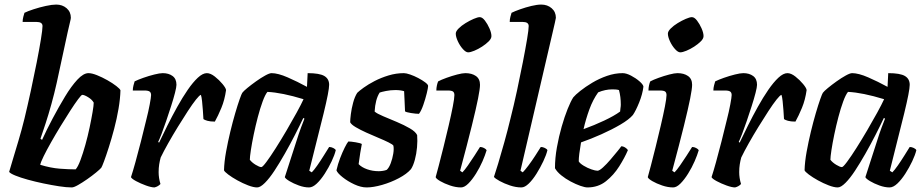

<svg xmlns="http://www.w3.org/2000/svg" viewBox="-20 -820 4040 840"><path d="M294 0Q271 0 238.5 -5Q206 -10 170 -17.5Q134 -25 101.5 -34Q69 -43 47 -52Q25 -61 20 -68Q24 -82 35 -118.5Q46 -155 60.5 -203.5Q75 -252 87 -301Q101 -359 115 -423.5Q129 -488 140.5 -546.5Q152 -605 159 -648Q166 -691 166 -706Q166 -724 140 -724H79Q79 -735 82 -746.5Q85 -758 87 -764Q101 -771 127 -779.5Q153 -788 180.5 -794Q208 -800 226 -800Q253 -800 271.5 -784Q290 -768 290 -742Q290 -738 286 -722Q282 -706 276 -679L228 -457Q218 -412 205 -365Q192 -318 179 -278.5Q166 -239 157 -213L164 -208Q184 -252 210.5 -302Q237 -352 264.5 -397.5Q292 -443 318.5 -471.5Q345 -500 367 -500Q382 -500 404.5 -491Q427 -482 450 -469Q473 -456 489 -443.5Q505 -431 507 -425Q506 -388 498.5 -344Q491 -300 479.5 -256.5Q468 -213 456 -175.5Q444 -138 435 -114Q426 -90 423 -86Q417 -79 400 -65Q383 -51 361.5 -36Q340 -21 321.5 -10.5Q303 0 294 0ZM311 -79Q321 -90 332 -119.5Q343 -149 353.5 -186.5Q364 -224 372 -262Q380 -300 385 -329.5Q390 -359 390 -371Q383 -384 366 -394.5Q349 -405 340 -405Q336 -405 321.5 -385.5Q307 -366 287 -335Q267 -304 245 -268Q223 -232 203.5 -197.5Q184 -163 171 -136.5Q158 -110 156 -99Q202 -85 241.5 -82Q281 -79 311 -79Z M656 0Q642 0 618.5 -8.5Q595 -17 575.5 -27.5Q556 -38 553 -45Q561 -69 572.5 -110.5Q584 -152 596.5 -201Q609 -250 620 -296Q629 -331 635 -363Q641 -395 641 -404Q641 -415 634.5 -419.5Q628 -424 612 -424H561Q561 -435 564 -446.5Q567 -458 569 -464Q583 -471 607 -479.5Q631 -488 655 -494Q679 -500 692 -500Q718 -500 735 -487.5Q752 -475 752 -449Q752 -439 745.5 -413.5Q739 -388 728.5 -355.5Q718 -323 707 -290.5Q696 -258 686.5 -233.5Q677 -209 672 -199L676 -196Q692 -230 712.5 -271Q733 -312 755.5 -352.5Q778 -393 801 -426.5Q824 -460 845.5 -480Q867 -500 885 -500Q901 -500 920 -485Q939 -470 953.5 -452.5Q968 -435 969 -426Q963 -383 948.5 -348Q934 -313 920 -288Q900 -288 887.5 -291.5Q875 -295 870 -299Q869 -317 867.5 -338Q866 -359 864 -377.5Q862 -396 859 -405Q853 -404 837.5 -384.5Q822 -365 801.5 -333.5Q781 -302 758.5 -265.5Q736 -229 716 -193.5Q696 -158 683 -131Q679 -117 676.5 -101Q674 -85 674 -67Q674 -41 682 -15Q672 -4 656 0Z M1105 0Q1089 0 1065.5 -9Q1042 -18 1018.5 -31Q995 -44 978.5 -56.5Q962 -69 960 -75Q961 -112 969 -156Q977 -200 987.5 -243.5Q998 -287 1009 -324.5Q1020 -362 1028.5 -386Q1037 -410 1040 -414Q1045 -421 1062 -435Q1079 -449 1100 -464Q1121 -479 1140 -489.5Q1159 -500 1168 -500Q1196 -500 1238.5 -481.5Q1281 -463 1323 -440L1326 -500Q1378 -500 1399 -487.5Q1420 -475 1420 -449Q1420 -423 1396 -324.5Q1372 -226 1333 -73L1344 -66Q1354 -76 1368 -96Q1382 -116 1396 -138.5Q1410 -161 1420 -177Q1429 -177 1438 -172.5Q1447 -168 1449 -163Q1444 -142 1431 -114.5Q1418 -87 1401 -60.5Q1384 -34 1366 -17Q1348 0 1332 0Q1311 0 1287.5 -8.5Q1264 -17 1246.5 -27.5Q1229 -38 1226 -45L1278 -206Q1287 -235 1297 -262Q1307 -289 1312 -301L1307 -304Q1291 -270 1270 -229Q1249 -188 1226 -147.5Q1203 -107 1181 -73.5Q1159 -40 1139 -20Q1119 0 1105 0ZM1123 -89Q1128 -88 1145.5 -111.5Q1163 -135 1186.5 -172Q1210 -209 1234 -250Q1258 -291 1278 -327.5Q1298 -364 1308 -386Q1213 -415 1150 -418Q1140 -406 1129 -376Q1118 -346 1108 -308Q1098 -270 1090 -231.5Q1082 -193 1077.5 -163Q1073 -133 1073 -121Q1082 -109 1098.5 -99Q1115 -89 1123 -89Z M1584 0Q1559 0 1530 -13.5Q1501 -27 1478.5 -45Q1456 -63 1452 -75Q1458 -102 1468 -128Q1478 -154 1488 -174Q1498 -194 1504 -201Q1515 -201 1536 -197.5Q1557 -194 1563 -190Q1560 -176 1556 -150.5Q1552 -125 1549 -102Q1562 -88 1586 -79.5Q1610 -71 1637 -71Q1645 -71 1655 -72.5Q1665 -74 1672 -77Q1682 -86 1689.5 -106Q1697 -126 1700.5 -147.5Q1704 -169 1701 -183Q1698 -188 1680 -197Q1662 -206 1635.5 -217Q1609 -228 1582.5 -240Q1556 -252 1536.5 -263.5Q1517 -275 1512 -285Q1512 -297 1515 -321Q1518 -345 1525 -371Q1532 -397 1543 -414Q1551 -422 1571 -436.5Q1591 -451 1619 -465.5Q1647 -480 1680 -490Q1713 -500 1747 -500Q1757 -500 1774.5 -494Q1792 -488 1810 -478.5Q1828 -469 1840.5 -459.5Q1853 -450 1853 -444Q1853 -436 1847 -411.5Q1841 -387 1832 -361Q1823 -335 1813 -322Q1800 -322 1778 -325.5Q1756 -329 1752 -333Q1751 -355 1750 -379Q1749 -403 1748 -421Q1732 -426 1710 -426Q1689 -426 1669 -422Q1649 -418 1641 -415Q1622 -385 1619 -332Q1629 -323 1656.5 -311.5Q1684 -300 1716 -286.5Q1748 -273 1773 -258.5Q1798 -244 1805 -229Q1807 -204 1804.5 -175.5Q1802 -147 1795 -121Q1788 -95 1778 -80Q1760 -59 1725 -40.5Q1690 -22 1651.5 -11Q1613 0 1584 0Z M1997 0Q1974 0 1949 -8.5Q1924 -17 1906 -27.5Q1888 -38 1886 -45Q1890 -59 1899.5 -95Q1909 -131 1920.5 -177.5Q1932 -224 1943 -271Q1954 -318 1961 -354Q1968 -390 1968 -404Q1968 -415 1962 -419.5Q1956 -424 1939 -424H1889Q1889 -435 1891.5 -446.5Q1894 -458 1897 -464Q1910 -471 1933.5 -479.5Q1957 -488 1980 -494Q2003 -500 2016 -500Q2044 -500 2062 -487.5Q2080 -475 2080 -449Q2080 -432 2071.5 -389Q2063 -346 2044 -269Q2025 -192 1993 -73L2003 -66Q2013 -76 2027 -96Q2041 -116 2055.5 -138.5Q2070 -161 2080 -177Q2089 -177 2097.5 -172.5Q2106 -168 2109 -163Q2103 -142 2091 -114.5Q2079 -87 2062.5 -60.5Q2046 -34 2029 -17Q2012 0 1997 0ZM2028 -591Q2018 -591 2005 -605.5Q1992 -620 1983 -639.5Q1974 -659 1974 -673Q1974 -683 1986.5 -695.5Q1999 -708 2017 -719Q2035 -730 2052.5 -737.5Q2070 -745 2079 -745Q2090 -745 2101.5 -730Q2113 -715 2121.5 -695.5Q2130 -676 2130 -662Q2130 -651 2118 -639Q2106 -627 2089 -616Q2072 -605 2055 -598Q2038 -591 2028 -591Z M2261 0Q2237 0 2211.5 -8.5Q2186 -17 2166 -28Q2146 -39 2141 -46Q2147 -63 2159.5 -104.5Q2172 -146 2186.5 -198Q2201 -250 2213 -300Q2228 -359 2242 -424Q2256 -489 2267.5 -548Q2279 -607 2286 -649Q2293 -691 2293 -706Q2293 -724 2267 -724H2210Q2210 -735 2213 -746.5Q2216 -758 2218 -764Q2232 -771 2256 -779.5Q2280 -788 2305 -794Q2330 -800 2348 -800Q2375 -800 2393.5 -784Q2412 -768 2412 -742Q2412 -739 2407.5 -720Q2403 -701 2398 -679L2257 -73L2267 -66Q2277 -76 2292 -96Q2307 -116 2321.5 -138.5Q2336 -161 2346 -177Q2355 -177 2364 -172.5Q2373 -168 2375 -163Q2370 -142 2357 -114.5Q2344 -87 2327.5 -60.5Q2311 -34 2293.5 -17Q2276 0 2261 0Z M2550 0Q2539 0 2519 -7Q2499 -14 2476.5 -26Q2454 -38 2435.5 -53Q2417 -68 2408 -84Q2408 -128 2416.5 -175.5Q2425 -223 2437.5 -266.5Q2450 -310 2463.5 -343.5Q2477 -377 2488 -394Q2497 -405 2519 -422.5Q2541 -440 2571 -458Q2601 -476 2635.5 -488Q2670 -500 2704 -500Q2720 -500 2741 -489Q2762 -478 2778 -464Q2794 -450 2795 -441Q2791 -408 2776.5 -372Q2762 -336 2749 -317Q2732 -297 2694.5 -275Q2657 -253 2611 -232.5Q2565 -212 2522 -197Q2517 -168 2514.5 -148Q2512 -128 2512 -114Q2517 -105 2533.5 -95Q2550 -85 2567.5 -79Q2585 -73 2594 -73Q2602 -73 2618 -87.5Q2634 -102 2651 -122Q2668 -142 2681.5 -158.5Q2695 -175 2698 -180Q2707 -180 2716 -174Q2725 -168 2727 -163Q2713 -130 2689 -92Q2665 -54 2631 -27Q2597 0 2550 0ZM2533 -255Q2580 -272 2623.5 -292.5Q2667 -313 2693 -332Q2693 -338 2694.5 -346.5Q2696 -355 2696 -362Q2696 -397 2688 -426Q2681 -428 2673.5 -428.5Q2666 -429 2659 -429Q2628 -429 2597 -416Q2574 -384 2558.5 -341.5Q2543 -299 2533 -255Z M2925 0Q2902 0 2877 -8.5Q2852 -17 2834 -27.5Q2816 -38 2814 -45Q2818 -59 2827.5 -95Q2837 -131 2848.5 -177.5Q2860 -224 2871 -271Q2882 -318 2889 -354Q2896 -390 2896 -404Q2896 -415 2890 -419.5Q2884 -424 2867 -424H2817Q2817 -435 2819.5 -446.5Q2822 -458 2825 -464Q2838 -471 2861.5 -479.5Q2885 -488 2908 -494Q2931 -500 2944 -500Q2972 -500 2990 -487.5Q3008 -475 3008 -449Q3008 -432 2999.5 -389Q2991 -346 2972 -269Q2953 -192 2921 -73L2931 -66Q2941 -76 2955 -96Q2969 -116 2983.5 -138.5Q2998 -161 3008 -177Q3017 -177 3025.5 -172.5Q3034 -168 3037 -163Q3031 -142 3019 -114.5Q3007 -87 2990.5 -60.5Q2974 -34 2957 -17Q2940 0 2925 0ZM2956 -591Q2946 -591 2933 -605.5Q2920 -620 2911 -639.5Q2902 -659 2902 -673Q2902 -683 2914.5 -695.5Q2927 -708 2945 -719Q2963 -730 2980.5 -737.5Q2998 -745 3007 -745Q3018 -745 3029.5 -730Q3041 -715 3049.5 -695.5Q3058 -676 3058 -662Q3058 -651 3046 -639Q3034 -627 3017 -616Q3000 -605 2983 -598Q2966 -591 2956 -591Z M3196 0Q3182 0 3158.5 -8.5Q3135 -17 3115.5 -27.5Q3096 -38 3093 -45Q3101 -69 3112.5 -110.5Q3124 -152 3136.5 -201Q3149 -250 3160 -296Q3169 -331 3175 -363Q3181 -395 3181 -404Q3181 -415 3174.5 -419.5Q3168 -424 3152 -424H3101Q3101 -435 3104 -446.5Q3107 -458 3109 -464Q3123 -471 3147 -479.5Q3171 -488 3195 -494Q3219 -500 3232 -500Q3258 -500 3275 -487.5Q3292 -475 3292 -449Q3292 -439 3285.5 -413.5Q3279 -388 3268.5 -355.5Q3258 -323 3247 -290.5Q3236 -258 3226.5 -233.5Q3217 -209 3212 -199L3216 -196Q3232 -230 3252.5 -271Q3273 -312 3295.5 -352.5Q3318 -393 3341 -426.5Q3364 -460 3385.5 -480Q3407 -500 3425 -500Q3441 -500 3460 -485Q3479 -470 3493.5 -452.5Q3508 -435 3509 -426Q3503 -383 3488.5 -348Q3474 -313 3460 -288Q3440 -288 3427.5 -291.5Q3415 -295 3410 -299Q3409 -317 3407.5 -338Q3406 -359 3404 -377.5Q3402 -396 3399 -405Q3393 -404 3377.5 -384.5Q3362 -365 3341.5 -333.5Q3321 -302 3298.5 -265.5Q3276 -229 3256 -193.5Q3236 -158 3223 -131Q3219 -117 3216.5 -101Q3214 -85 3214 -67Q3214 -41 3222 -15Q3212 -4 3196 0Z M3645 0Q3629 0 3605.5 -9Q3582 -18 3558.5 -31Q3535 -44 3518.5 -56.5Q3502 -69 3500 -75Q3501 -112 3509 -156Q3517 -200 3527.5 -243.5Q3538 -287 3549 -324.5Q3560 -362 3568.5 -386Q3577 -410 3580 -414Q3585 -421 3602 -435Q3619 -449 3640 -464Q3661 -479 3680 -489.5Q3699 -500 3708 -500Q3736 -500 3778.5 -481.5Q3821 -463 3863 -440L3866 -500Q3918 -500 3939 -487.5Q3960 -475 3960 -449Q3960 -423 3936 -324.5Q3912 -226 3873 -73L3884 -66Q3894 -76 3908 -96Q3922 -116 3936 -138.5Q3950 -161 3960 -177Q3969 -177 3978 -172.5Q3987 -168 3989 -163Q3984 -142 3971 -114.5Q3958 -87 3941 -60.5Q3924 -34 3906 -17Q3888 0 3872 0Q3851 0 3827.5 -8.5Q3804 -17 3786.5 -27.5Q3769 -38 3766 -45L3818 -206Q3827 -235 3837 -262Q3847 -289 3852 -301L3847 -304Q3831 -270 3810 -229Q3789 -188 3766 -147.5Q3743 -107 3721 -73.5Q3699 -40 3679 -20Q3659 0 3645 0ZM3663 -89Q3668 -88 3685.5 -111.5Q3703 -135 3726.5 -172Q3750 -209 3774 -250Q3798 -291 3818 -327.5Q3838 -364 3848 -386Q3753 -415 3690 -418Q3680 -406 3669 -376Q3658 -346 3648 -308Q3638 -270 3630 -231.5Q3622 -193 3617.5 -163Q3613 -133 3613 -121Q3622 -109 3638.5 -99Q3655 -89 3663 -89Z"/></svg>

Font: Texturina 72pt 72pt Regular
Style: Bold Italic
Weight: 700
Italic angle: -11°
Designer: Guillermo Torres Carreño
Foundry: Omnibus-Type
Version: Version 1.002; ttfautohint (v1.8.3)